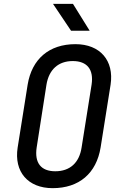

<svg xmlns="http://www.w3.org/2000/svg" viewBox="-20 -970 640 1000"><path d="M350 -810H447L360 -950H256ZM254 10C392 10 482 -67 504 -202L556 -529C575 -655 501 -740 373 -740C236 -740 146 -663 124 -529L72 -202C52 -75 126 10 254 10ZM268 -78C193 -78 159 -122 171 -202L222 -529C235 -608 284 -652 359 -652C434 -652 469 -608 457 -529L405 -202C393 -122 344 -78 268 -78Z"/></svg>

Font: JetBrains Mono Medium
Style: Italic
Weight: 436
Italic angle: -9°
Monospace: yes
Designer: Philipp Nurullin, Konstantin Bulenkov
Foundry: JetBrains
Version: Version 2.305